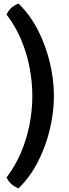

<svg xmlns="http://www.w3.org/2000/svg" viewBox="-20 -801 378 1054"><path d="M157.5 -274Q157.5 -197.5 142.5 -119Q127.5 -40.5 96.2 34Q65 108.5 16 173Q27 196.5 44.8 211.2Q62.5 226 82 232.5Q145.5 171 188.8 86Q232 1 254 -92.8Q276 -186.5 276 -274Q276 -362 254 -455.8Q232 -549.5 188.8 -634.5Q145.5 -719.5 82 -781Q62.5 -775 44.8 -760Q27 -745 16 -721Q65 -657 96.2 -582.8Q127.5 -508.5 142.5 -429.8Q157.5 -351 157.5 -274Z"/></svg>

Font: Signika Negative Light Medium
Style: Regular
Weight: 500
Version: Version 2.001